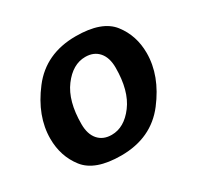

<svg xmlns="http://www.w3.org/2000/svg" viewBox="-121 -661 831 810"><g transform="rotate(-30 294.5 -256.0)"><path d="M28.3 -201.2Q28.3 -311 109.4 -416.7Q190.4 -522.5 336.9 -522.5Q463.9 -522.5 512.7 -459.7Q561.5 -397 561.5 -311.5Q561.5 -201.7 480.5 -95.9Q399.4 9.8 252.9 9.8Q126 9.8 77.1 -53Q28.3 -115.7 28.3 -201.2ZM172.9 -189Q172.9 -140.1 196.5 -113Q220.2 -85.9 261.7 -85.9Q322.8 -85.9 369.9 -148.7Q417 -211.4 417 -323.7Q417 -372.6 393.3 -399.7Q369.6 -426.8 328.1 -426.8Q267.1 -426.8 220 -364Q172.9 -301.3 172.9 -189Z"/></g></svg>

Font: Istok
Style: Bold Italic
Weight: 700
Italic angle: -13°
Designer: Andrey V. Panov
Foundry: Andrey V. Panov
Version: Version 1.0.3